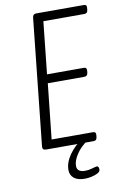

<svg xmlns="http://www.w3.org/2000/svg" viewBox="-97 -754 622 990"><g transform="rotate(-10 214.5 -258.5)"><path d="M94 0Q74 0 76 -19L146 -681Q148 -700 165 -700H416Q431 -700 429 -683L428 -672Q426 -654 410 -654H195L166 -381H359Q375 -381 373 -363L372 -353Q370 -335 353 -335H162L131 -46H348Q364 -46 362 -28L361 -18Q359 0 343 0ZM265 183Q228 183 208.5 167Q189 151 189 124Q189 85 217 45Q245 5 291 -25L311 -8Q275 16 253 49.5Q231 83 231 110Q231 143 273 143Q293 143 312 137Q331 131 337 131Q342 131 344.5 136.5Q347 142 347 149Q347 160 333 167.5Q319 175 300 179Q281 183 265 183Z"/></g></svg>

Font: Asap Condensed Condensed ExtraLight
Style: Italic
Weight: 200
Width: 3
Italic angle: -6°
Designer: Pablo Cosgaya
Foundry: Omnibus-Type
Version: Version 3.001; ttfautohint (v1.8.4.7-5d5b)